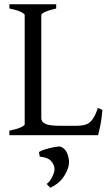

<svg xmlns="http://www.w3.org/2000/svg" viewBox="-20 -635 517 902"><path d="M461 -119Q458 -77 451.5 -46Q445 -15 441 0H24V-21Q58 -28 77 -36.5Q96 -45 96 -51V-564Q96 -570 78 -579Q60 -588 24 -595V-615H244V-595Q212 -588 193 -579.5Q174 -571 174 -564V-80Q174 -63 192.5 -53.5Q211 -44 265 -44H334Q364 -44 382 -49.5Q400 -55 413.5 -72.5Q427 -90 440 -128ZM216 247 199 229Q212 221 223.5 199.5Q235 178 236 162Q237 141 221 122.5Q205 104 167 101L163 80Q169 74 189.5 67.5Q210 61 232.5 56.5Q255 52 265 54Q290 65 298.5 92.5Q307 120 303 141Q298 168 277 198.5Q256 229 216 247Z"/></svg>

Font: ChillKai
Style: Regular
Weight: 400
Designer: ChillType
Foundry: 寒蝉字型
Version: Version 2.000